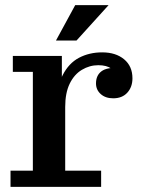

<svg xmlns="http://www.w3.org/2000/svg" viewBox="-20 -728 562 748"><path d="M21 0V-63H108V-448H30V-510H221V-335L234 -338V-63H374V0ZM199 -311Q200 -388 224 -435Q248 -482 288 -503Q328 -524 378 -524Q431 -524 463.5 -497Q496 -470 496 -423Q496 -389 476 -367Q456 -345 421 -345Q391 -345 372.5 -361.5Q354 -378 354 -403Q354 -434 375 -450Q396 -466 440 -463L434 -423Q432 -448 413.5 -461Q395 -474 363 -474Q329 -474 299 -456Q269 -438 251.5 -402Q234 -366 234 -311ZM198 -570 273 -708H403L278 -570Z"/></svg>

Font: Montagu Slab 120pt Medium
Style: Regular
Weight: 500
Designer: Florian Karsten
Foundry: Florian Karsten
Version: Version 1.000